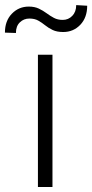

<svg xmlns="http://www.w3.org/2000/svg" viewBox="-69 -747 369 767"><path d="M140.6 -528.3V0H82.5V-528.3ZM235.4 -726.6 279.3 -724.1Q279.3 -676.8 251.7 -647.9Q224.1 -619.1 183.6 -619.1Q158.2 -619.1 141.4 -627.2Q124.5 -635.3 111.3 -646Q98.1 -656.7 83.7 -664.8Q69.3 -672.9 48.3 -672.9Q25.9 -672.9 10.3 -657.7Q-5.4 -642.6 -5.4 -615.2L-49.3 -616.7Q-49.3 -663.6 -21.7 -692.1Q5.9 -720.7 45.9 -720.7Q69.3 -720.7 86.2 -712.6Q103 -704.6 117.2 -694.1Q131.3 -683.6 146.5 -675.5Q161.6 -667.5 181.6 -667.5Q204.1 -667.5 219.7 -683.6Q235.4 -699.7 235.4 -726.6Z"/></svg>

Font: Vazirmatn RD UI ExtraLight
Style: Regular
Weight: 200
Designer: Saber Rastikerdar
Foundry: Saber Rastikerdar
Version: Version 33.003